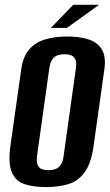

<svg xmlns="http://www.w3.org/2000/svg" viewBox="-20 -748 448 780"><path d="M166.3 12Q116.4 12 80.3 0.3Q44.1 -11.5 28.2 -47.6Q12.4 -83.8 22.4 -156.1L66.3 -466.3Q73.6 -518.8 99 -547.7Q124.4 -576.5 164.1 -588.1Q203.7 -599.7 253 -599.7Q303.2 -599.7 339.5 -588Q375.8 -576.2 393.6 -547.4Q411.3 -518.5 404 -466.3L360.5 -156.8Q350.4 -83.5 323.3 -47.3Q296.2 -11.1 256.5 0.4Q216.9 12 166.3 12ZM176.1 -56.5Q190.4 -56.5 203.4 -60.5Q216.4 -64.6 225.9 -77.2Q235.4 -89.8 238.3 -113.5L288.3 -470.8Q291.9 -495.2 285.7 -507.4Q279.5 -519.6 267.9 -523.7Q256.4 -527.8 242.5 -527.8Q228.2 -527.8 215.2 -523.7Q202.2 -519.6 193 -507.4Q183.9 -495.2 180.3 -470.8L130.3 -113.5Q127.4 -89.8 133.3 -77.2Q139.1 -64.6 150.7 -60.5Q162.2 -56.5 176.1 -56.5ZM186.5 -634.4 277.5 -728.5H382.4L251.5 -634.4Z"/></svg>

Font: Alumni Sans Thin
Style: Italic
Weight: 100
Italic angle: -8°
Designer: Robert E. Leuschke
Foundry: Robert E. Leuschke
Version: Version 1.016